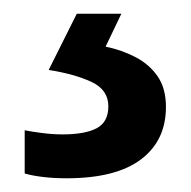

<svg xmlns="http://www.w3.org/2000/svg" viewBox="-20 -20 278 280"><path d="M222 136Q222 185 185.5 212.5Q149 240 77 240Q58 240 42 238Q26 236 16 233V170Q26 172 41.5 174Q57 176 71 176Q104 176 121 167Q138 158 138 135Q138 111 113.5 99.5Q89 88 51 82L92 0H157L134 48Q158 53 178 63.5Q198 74 210 91.5Q222 109 222 136Z"/></svg>

Font: Noto Sans Syriac Eastern Medium
Style: Regular
Weight: 500
Designer: Patrick Giasson and the Monotype Design Team
Foundry: Monotype Imaging Inc.
Version: Version 3.001